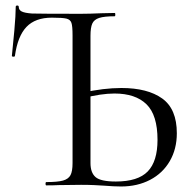

<svg xmlns="http://www.w3.org/2000/svg" viewBox="-20 -672 696 696"><path d="M357 1Q343 0 321.5 -1Q300 -2 274 -2L193 -1Q175 0 148 0Q145 0 145 -6Q145 -12 148 -12Q189 -12 208.5 -17.5Q228 -23 235.5 -37Q243 -51 243 -81V-544Q243 -577 239 -589Q235 -601 221 -604.5Q207 -608 168 -608Q108 -608 76 -574.5Q44 -541 34 -469Q33 -466 28 -466.5Q23 -467 23 -469Q27 -505 32 -561.5Q37 -618 37 -647Q37 -652 42.5 -652Q48 -652 48 -647Q48 -636 58.5 -630.5Q69 -625 96 -623Q128 -622 274 -622Q304 -622 348 -624L396 -625Q398 -625 398 -619Q398 -613 396 -613Q358 -613 339.5 -607Q321 -601 314.5 -586.5Q308 -572 308 -542V-81Q308 -46 326.5 -30Q345 -14 400 -14Q480 -14 515.5 -50.5Q551 -87 551 -165Q551 -255 511 -294Q471 -333 395 -333Q346 -333 281 -316L279 -336Q356 -353 420 -353Q515 -353 568 -315Q621 -277 621 -189Q621 -132 595.5 -88Q570 -44 524 -20Q478 4 419 4Q393 4 357 1Z"/></svg>

Font: Cormorant Infant
Style: Regular
Weight: 400
Designer: Christian Thalmann (Catharsis Fonts)
Foundry: Catharsis Fonts
Version: Version 4.000